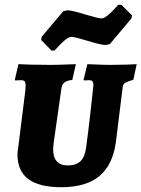

<svg xmlns="http://www.w3.org/2000/svg" viewBox="-20 -773 591 802"><path d="M202 -150Q202 -82 263 -82Q298 -82 316.5 -100Q335 -118 340 -159Q348 -217 356.5 -291.5Q365 -366 368 -396L370 -417Q370 -429 366 -433.5Q362 -438 352 -438L331 -437L329 -440L345 -505Q356 -505 384 -503.5Q412 -502 440 -502Q477 -502 508.5 -503Q540 -504 551 -505L537 -440Q510 -432 501.5 -426Q493 -420 492 -405L464 -179Q451 -84 395 -37.5Q339 9 236 9Q145 9 99.5 -24Q54 -57 53 -125Q53 -140 56 -156L86 -396Q87 -404 87 -416Q87 -429 83 -433.5Q79 -438 67 -438L43 -437L42 -440L57 -505Q70 -504 108 -503Q146 -502 192 -502Q222 -502 253.5 -503.5Q285 -505 297 -505L282 -439Q259 -437 248.5 -428Q238 -419 236 -400L204 -175ZM152 -606 154 -619 244 -726 261 -730Q280 -730 338 -712Q392 -696 404 -696Q414 -696 429.5 -708.5Q445 -721 457.5 -735Q470 -749 474 -753H487L531 -709L529 -696L439 -589L422 -585Q402 -585 344 -603Q292 -619 279 -619Q268 -619 252.5 -606.5Q237 -594 224.5 -580Q212 -566 208 -562H195Z"/></svg>

Font: Alegreya SC ExtraBold
Style: Italic
Weight: 800
Italic angle: -7°
Designer: Juan Pablo del Peral
Foundry: Huerta Tipografica
Version: Version 2.007; ttfautohint (v1.6)